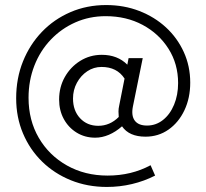

<svg xmlns="http://www.w3.org/2000/svg" viewBox="-20 -596 816 760"><path d="M403 144Q326 144 260.5 117.5Q195 91 146.5 43.5Q98 -4 71 -68Q44 -132 44 -207Q44 -286 71 -353Q98 -420 146 -470Q194 -520 259 -548Q324 -576 400 -576Q471 -576 531.5 -552.5Q592 -529 637 -487.5Q682 -446 707.5 -390Q733 -334 733 -269Q733 -208 710 -159.5Q687 -111 647 -83Q607 -55 556 -55Q491 -55 463 -96Q438 -74 411 -62.5Q384 -51 357 -51Q316 -51 283.5 -71Q251 -91 232.5 -125Q214 -159 214 -202Q214 -251 236.5 -291Q259 -331 297.5 -355Q336 -379 383 -379Q445 -379 484 -340L489 -366H545L506 -174Q499 -138 513.5 -118.5Q528 -99 562 -99Q597 -99 625 -121Q653 -143 669 -181.5Q685 -220 685 -267Q685 -343 647 -403Q609 -463 544.5 -497.5Q480 -532 398 -532Q334 -532 278.5 -507.5Q223 -483 181 -439Q139 -395 116 -336Q93 -277 93 -209Q93 -120 133.5 -50.5Q174 19 245 59Q316 99 406 99Q500 99 576 58L594 99Q551 121 502.5 132.5Q454 144 403 144ZM369 -98Q415 -98 450 -133Q449 -144 449 -155Q449 -166 452 -179L473 -285Q443 -331 382 -331Q351 -331 325.5 -314Q300 -297 284.5 -268.5Q269 -240 269 -206Q269 -158 297 -128Q325 -98 369 -98Z"/></svg>

Font: Red Hat Display VF
Style: Regular
Weight: 300
Designer: Pentagram, MCKL
Foundry: Pentagram, MCKL
Version: Version 1.023